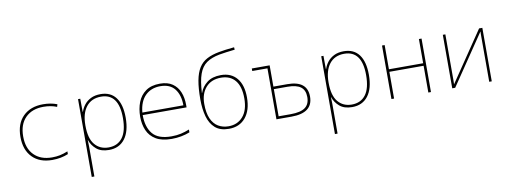

<svg xmlns="http://www.w3.org/2000/svg" viewBox="-74 -1193 4947 1866"><g transform="rotate(-10 2400.0 -260.5)"><path d="M357 11Q232 11 161 -62Q90 -135 90 -263Q90 -393 163 -465.5Q236 -538 361 -538Q435 -538 499 -514L492 -489Q434 -513 360 -513Q248 -513 182.5 -447.5Q117 -382 117 -263Q117 -145 182 -79.5Q247 -14 359 -14Q402 -14 437.5 -21.5Q473 -29 515 -46V-19Q444 11 357 11Z M705 240V-528H727L728 -399H731Q742 -434 767 -466Q792 -498 832 -518Q872 -538 928 -538Q1027 -538 1078.5 -469Q1130 -400 1130 -271Q1130 -135 1074 -62Q1018 11 917 11Q838 11 793 -28Q748 -67 731 -119H729Q731 -85 731 -51Q731 -17 731 15V240ZM917 -14Q1006 -14 1054.5 -78Q1103 -142 1103 -272Q1103 -513 928 -513Q834 -513 782.5 -447.5Q731 -382 731 -265V-262Q731 -135 781.5 -74.5Q832 -14 917 -14Z M1536 11Q1439 11 1380.5 -24Q1322 -59 1296 -119Q1270 -179 1270 -254Q1270 -332 1295 -396.5Q1320 -461 1374 -499.5Q1428 -538 1514 -538Q1590 -538 1637.5 -505Q1685 -472 1707.5 -416.5Q1730 -361 1730 -291V-266H1297Q1297 -148 1352 -81Q1407 -14 1537 -14Q1590 -14 1631.5 -23.5Q1673 -33 1715 -50V-22Q1675 -6 1629 2.5Q1583 11 1536 11ZM1298 -291H1703Q1703 -392 1656 -452.5Q1609 -513 1514 -513Q1423 -513 1365.5 -456.5Q1308 -400 1298 -291Z M2101 11Q2014 11 1965 -32.5Q1916 -76 1895.5 -150Q1875 -224 1875 -317Q1875 -428 1889 -503.5Q1903 -579 1933 -627Q1963 -675 2013 -701.5Q2063 -728 2135 -741Q2160 -746 2201.5 -751.5Q2243 -757 2286 -761L2288 -737Q2242 -732 2202 -726.5Q2162 -721 2134 -716Q2054 -701 2005 -666.5Q1956 -632 1931.5 -563.5Q1907 -495 1901 -378H1903Q1923 -437 1975 -477Q2027 -517 2112 -517Q2213 -517 2269 -449.5Q2325 -382 2325 -260Q2325 -133 2265 -61Q2205 11 2101 11ZM2101 -14Q2190 -14 2244 -76.5Q2298 -139 2298 -255Q2298 -372 2248.5 -432Q2199 -492 2108 -492Q2013 -492 1959 -431Q1905 -370 1905 -269Q1905 -180 1930 -123.5Q1955 -67 1999.5 -40.5Q2044 -14 2101 -14Z M2570 0V-503H2420V-528H2596V-318H2733Q2930 -318 2930 -161Q2930 0 2719 0ZM2596 -25H2715Q2813 -25 2858 -58Q2903 -91 2903 -161Q2903 -229 2861 -261Q2819 -293 2729 -293H2596Z M3105 240V-528H3127L3128 -399H3131Q3142 -434 3167 -466Q3192 -498 3232 -518Q3272 -538 3328 -538Q3427 -538 3478.5 -469Q3530 -400 3530 -271Q3530 -135 3474 -62Q3418 11 3317 11Q3238 11 3193 -28Q3148 -67 3131 -119H3129Q3131 -85 3131 -51Q3131 -17 3131 15V240ZM3317 -14Q3406 -14 3454.5 -78Q3503 -142 3503 -272Q3503 -513 3328 -513Q3234 -513 3182.5 -447.5Q3131 -382 3131 -265V-262Q3131 -135 3181.5 -74.5Q3232 -14 3317 -14Z M3705 0V-528H3731V-289H4069V-528H4095V0H4069V-264H3731V0Z M4305 0V-528H4330V-112Q4330 -87 4330 -72.5Q4330 -58 4329 -35L4663 -528H4695V0H4670V-429Q4670 -450 4670 -462.5Q4670 -475 4671 -497L4334 0Z"/></g></svg>

Font: Noto Sans Mono Thin
Style: Regular
Weight: 100
Designer: Monotype Design Team
Foundry: Monotype Imaging Inc.
Version: Version 2.014